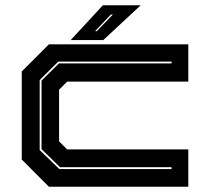

<svg xmlns="http://www.w3.org/2000/svg" viewBox="-20 -708 804 728"><path d="M165.5 0 62.5 -103V-437L165.5 -540H694V-398.5H234.5L204 -368V-172L234.5 -141.5H694V0ZM205 -67H630.5V-74H207.5L137.5 -142.5V-402.5L203.5 -467.5H630.5V-474.5H201L130.5 -404.5V-139ZM248 -556 370 -688H513.5L371.5 -556ZM340.5 -590H347.5L408 -653H400.5Z"/></svg>

Font: Tourney Expanded ExtraBold
Style: Regular
Weight: 800
Width: 7
Designer: Tyler Finck
Foundry: Etcetera Type Co
Version: Version 1.010; ttfautohint (v1.8.3)